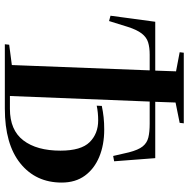

<svg xmlns="http://www.w3.org/2000/svg" viewBox="-13 -767 780 794"><g transform="rotate(90 377.0 -370.0)"><path d="M271 -599H206Q176 -599 155 -592.5Q134 -586 118.5 -566Q103 -546 91 -508L67 -431L45 -437L70 -622H272L275 -708L196 -723L198 -740H490L488 -723L404 -706L401 -622H634L647 -452L625 -448L610 -513Q600 -552 585.5 -570Q571 -588 548.5 -593.5Q526 -599 492 -599H400L377 -21H430Q518 -21 560.5 -76.5Q603 -132 603 -230Q603 -315 568 -350.5Q533 -386 478 -386Q446 -386 417 -380L418 -401Q442 -406 465 -408.5Q488 -411 516 -411Q579 -411 628.5 -390.5Q678 -370 706.5 -331Q735 -292 735 -235Q735 -128 655.5 -64Q576 0 429 0H163L165 -18L249 -29Z"/></g></svg>

Font: Literata 72pt SemiBold
Style: Italic
Weight: 600
Italic angle: -2°
Designer: Latin by Veronika Burian and Jose Scaglione. Greek by Irene Vlachou. Cyrillic by Vera Evstafieva
Foundry: TypeTogether
Version: Version 3.002